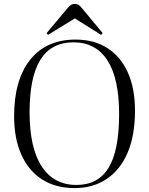

<svg xmlns="http://www.w3.org/2000/svg" viewBox="-20 -946 761 980"><path d="M361 14Q264 14 195 -30Q126 -74 89 -156.5Q52 -239 52 -353Q52 -538 134 -641Q216 -744 366 -744Q461 -744 529 -700Q597 -656 633 -575Q669 -494 669 -381Q669 -255 631.5 -167Q594 -79 524.5 -32.5Q455 14 361 14ZM370 -2Q481 -2 534.5 -90Q588 -178 588 -364Q588 -545 528.5 -637.5Q469 -730 355 -730Q242 -730 186.5 -641.5Q131 -553 131 -373Q131 -191 193 -96.5Q255 -2 370 -2ZM225 -768 218 -777 327 -907Q334 -915 342 -920.5Q350 -926 362 -926Q374 -926 382 -920.5Q390 -915 402 -900L504 -777L496 -768L362 -852Z"/></svg>

Font: Literata 72pt Light
Style: Regular
Weight: 300
Designer: Latin by Veronika Burian and Jose Scaglione. Greek by Irene Vlachou. Cyrillic by Vera Evstafieva.
Foundry: TypeTogether
Version: Version 3.002